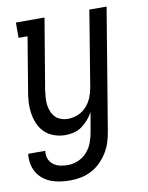

<svg xmlns="http://www.w3.org/2000/svg" viewBox="-85 -591 669 865"><g transform="rotate(-10 249.5 -158.5)"><path d="M167 213Q144 213 122 210Q100 207 80 199.5Q60 192 43 178.5Q26 165 15.5 146.5Q5 128 1 106Q-3 84 0 62H78Q75 80 81 97Q87 114 100.5 124.5Q114 135 131.5 139Q149 143 167 143Q191 143 215 133Q239 123 256 103.5Q273 84 281.5 60.5Q290 37 294 13L309 -74Q299 -56 285.5 -40.5Q272 -25 255 -13Q238 -1 218.5 3.5Q199 8 180 8Q154 8 129.5 -0.5Q105 -9 87 -26Q69 -43 59 -66Q49 -89 45 -114.5Q41 -140 42.5 -166.5Q44 -193 49 -219L89 -460H48V-530H179L125 -208Q123 -191 121.5 -174Q120 -157 122 -141Q124 -125 130 -110Q136 -95 146.5 -84Q157 -73 172.5 -67.5Q188 -62 204 -62Q227 -62 249.5 -71Q272 -80 288.5 -98Q305 -116 314 -138Q323 -160 327 -183L384 -530H463L371 24Q367 49 359.5 73Q352 97 338.5 119Q325 141 306 160Q287 179 264 191Q241 203 216.5 208Q192 213 167 213Z"/></g></svg>

Font: Iosevka Slab
Style: Italic
Weight: 400
Italic angle: -9°
Monospace: yes
Designer: Belleve Invis
Foundry: Belleve Invis
Version: Version 11.1.0; ttfautohint (v1.8.3)